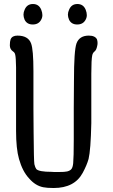

<svg xmlns="http://www.w3.org/2000/svg" viewBox="-20 -943 565 962"><path d="M196.3 -4.9Q157.2 -12.7 126 -48.8Q92.8 -84 75.2 -146.5Q60.5 -198.2 60.5 -287.1V-605.5Q59.6 -654.3 56.6 -667Q54.7 -679.7 44.9 -685.5Q29.3 -696.3 29.3 -715.8Q29.3 -735.4 33.2 -746.1Q41 -764.6 67.4 -764.6Q121.1 -764.6 135.7 -725.6Q147.5 -694.3 147.5 -586.9V-397.5Q148.4 -328.1 148.4 -279.3Q149.4 -137.7 152.3 -120.1Q156.2 -103.5 162.1 -95.7Q175.8 -82 238.3 -82Q246.1 -82 252.9 -81.1Q262.7 -81.1 271.5 -81.1Q305.7 -81.1 316.4 -84Q332 -87.9 338.4 -96.7Q344.7 -105.5 346.7 -125Q349.6 -155.3 349.6 -244.1V-399.4Q349.6 -480.5 350.6 -538.1Q350.6 -690.4 363.3 -725.6Q377.9 -764.6 424.8 -764.6Q456.1 -764.6 465.8 -746.1Q468.8 -737.3 468.8 -727.5Q468.8 -719.7 466.8 -711.9Q462.9 -692.4 454.1 -685.5Q445.3 -678.7 442.4 -667Q437.5 -645.5 437.5 -573.2V-326.2Q434.6 -191.4 423.8 -146.5Q415 -115.2 394.5 -77.1Q353.5 -1 249 -1Q214.8 -1 196.3 -4.9ZM185.5 -842.8Q172.9 -820.3 144 -820.3Q115.2 -820.3 103.5 -843.8Q97.7 -857.4 97.7 -869.1V-870.1Q97.7 -881.8 103.5 -894.5Q115.2 -922.9 145 -922.9Q174.8 -922.9 186.5 -894.5Q192.4 -879.9 192.4 -867.2Q192.4 -854.5 185.5 -842.8ZM408.2 -842.8Q395.5 -820.3 366.7 -820.3Q337.9 -820.3 326.2 -843.8Q320.3 -857.4 320.3 -869.1V-870.1Q320.3 -881.8 326.2 -894.5Q337.9 -922.9 367.7 -922.9Q397.5 -922.9 409.2 -894.5Q415 -879.9 415 -867.2Q415 -854.5 408.2 -842.8Z"/></svg>

Font: Semi-Sweet
Style: Book
Weight: 400
Designer: Walter E Stewart
Version: 0.5